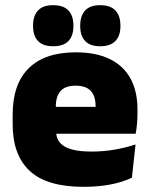

<svg xmlns="http://www.w3.org/2000/svg" viewBox="-20 -710 580 743"><path d="M303 13Q161.5 13 95.2 -48.5Q29 -110 29 -228.5V-267Q29 -384.5 91.2 -446Q153.5 -507.5 273 -507.5Q352.5 -507.5 405.5 -481.2Q458.5 -455 485.2 -405.8Q512 -356.5 512 -287V-271.5Q512 -251.5 510.2 -230.8Q508.5 -210 505 -192.5H346.5Q348.5 -223 349.2 -250Q350 -277 350 -298.5Q350 -324.5 342 -342.2Q334 -360 317 -369.2Q300 -378.5 273 -378.5Q232.5 -378.5 214.2 -357.5Q196 -336.5 196 -298V-253.5L197 -234.5V-203.5Q197 -188 202.5 -173.5Q208 -159 222.8 -147.8Q237.5 -136.5 264.8 -130Q292 -123.5 335.5 -123.5Q380 -123.5 422.5 -130.8Q465 -138 504.5 -151L490.5 -22.5Q456 -5.5 408.2 3.8Q360.5 13 303 13ZM469.5 -192.5H122.5V-296.5H469.5ZM185.5 -531Q146.5 -531 127.2 -551.2Q108 -571.5 108 -608V-612Q108 -649 127.2 -669.5Q146.5 -690 185.5 -690Q225.5 -690 244.8 -669.5Q264 -649 264 -612V-608Q264 -571.5 244.8 -551.2Q225.5 -531 185.5 -531ZM368 -531Q328.5 -531 309.5 -551.2Q290.5 -571.5 290.5 -608V-612Q290.5 -649 309.5 -669.5Q328.5 -690 368 -690Q407 -690 426.5 -669.5Q446 -649 446 -612V-608Q446 -571.5 426.5 -551.2Q407 -531 368 -531Z"/></svg>

Font: Anek Devanagari ExtraBold
Style: Regular
Weight: 800
Designer: Kailash Malviya (Devanagari) & Yesha Goshar (Latin)
Foundry: Ek Type
Version: Version 1.003